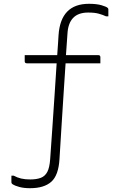

<svg xmlns="http://www.w3.org/2000/svg" viewBox="-20 -740 640 1010"><path d="M139 204Q172 204 194.5 195.5Q217 187 229 164Q241 141 244 96Q249 26 255 -61.5Q261 -149 267 -239Q273 -329 278 -407H121Q110 -407 110 -418V-450H281Q283 -481 285 -507.5Q287 -534 288 -555Q299 -720 448 -720Q488 -720 514 -712.5Q540 -705 547 -698Q550 -695 550 -690V-654H538Q521 -662 499.5 -668Q478 -674 444 -674Q391 -674 364 -645Q338 -617 335 -564Q332 -522 327 -450H497Q508 -450 508 -439V-407H325Q320 -338 315 -255Q310 -172 304 -82.5Q298 7 293 96Q288 182 250 216Q212 250 138 250Q107 250 83.5 244Q60 238 46 229Q40 225 40 218V184H52Q70 194 90.5 199Q111 204 139 204Z"/></svg>

Font: Recursive Mn Lnr St Lt
Style: Regular
Weight: 300
Monospace: yes
Version: Version 1.079;hotconv 1.0.112;makeotfexe 2.5.65598; ttfautoh